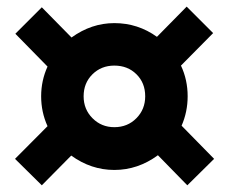

<svg xmlns="http://www.w3.org/2000/svg" viewBox="-20 -595 685 574"><path d="M620.1 -120.1 540 -41 452.1 -130.9Q392.1 -86.9 321.8 -86.9Q252.4 -86.9 192.9 -129.9L105 -41L24.9 -120.1L122.1 -217.8Q103 -259.8 103 -307.1Q103 -354 122.1 -396L25.9 -494.1L105 -573.2L193.8 -482.9Q253.4 -525.9 321.8 -525.9Q392.1 -525.9 449.2 -484.9L538.1 -575.2L617.2 -496.1L521 -398.9Q541 -356.4 541 -307.1Q541 -260.7 522.9 -219.2ZM321.8 -214.8Q361.3 -214.8 387.7 -241.5Q414.1 -268.1 414.1 -307.1Q414.1 -347.2 387.9 -373Q361.8 -398.9 321.8 -398.9Q282.7 -398.9 256.3 -372.8Q230 -346.7 230 -307.1Q230 -268.1 256.6 -241.5Q283.2 -214.8 321.8 -214.8Z"/></svg>

Font: Stilu Bold
Style: Regular
Weight: 700
Designer: Genilson Lima Santos
Foundry: Genilson Lima Santos
Version: Version 1.200;PS 001.200;hotconv 1.0.88;makeotf.lib2.5.64775